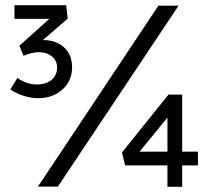

<svg xmlns="http://www.w3.org/2000/svg" viewBox="-20 -722 828 743"><path d="M128 -342Q100 -342 70.5 -351.5Q41 -361 20 -376L47 -420Q69 -406 87 -400.5Q105 -395 122 -395Q157 -395 179 -412.5Q201 -430 201 -461Q201 -487 181 -503.5Q161 -520 131 -520Q103 -520 71 -506L55 -545L171 -649H36V-702H236L242 -650L146 -567H147Q197 -567 228 -538.5Q259 -510 259 -462Q259 -409 221.5 -375.5Q184 -342 128 -342ZM127 0 593 -700H671L204 0ZM685 1H628V-82H464L452 -132L632 -356H685V-135H746V-82H685ZM520 -135H628V-267Z"/></svg>

Font: Lexend Light
Style: Regular
Weight: 300
Designer: Bonnie Shaver-Troup, Thomas Jockin
Foundry: Lexend
Version: Version 1.007; ttfautohint (v1.8.3)